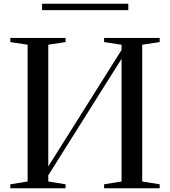

<svg xmlns="http://www.w3.org/2000/svg" viewBox="-20 -1002 905 1022"><path d="M35 0V-21L127 -36V-764L35 -778V-800H329V-778L237 -764V-116L627 -736V-764L534 -778V-800H830V-778L737 -764V-36L830 -21V0H534V-21L627 -36V-689L237 -69V-36L329 -21V0ZM204 -948V-982H663V-948Z"/></svg>

Font: Prata
Style: Regular
Weight: 400
Designer: Ivan Petrov
Foundry: Cyreal
Version: Version 2.000